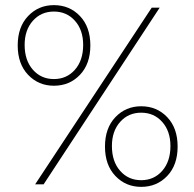

<svg xmlns="http://www.w3.org/2000/svg" viewBox="-20 -718 754 748"><path d="M190 -698Q130 -698 89.5 -655.5Q49 -613 49 -541Q49 -469 89.5 -426.5Q130 -384 190 -384Q251 -384 291.5 -426.5Q332 -469 332 -541Q332 -613 291.5 -655.5Q251 -698 190 -698ZM117 0 571 -688H602L150 0ZM304 -543Q304 -483 272 -446.5Q240 -410 190 -410Q140 -410 108 -446.5Q76 -483 76 -543Q76 -601 108 -637Q140 -673 190 -673Q240 -673 272 -637Q304 -601 304 -543ZM530 -304Q470 -304 429.5 -261.5Q389 -219 389 -147Q389 -75 429.5 -32.5Q470 10 530 10Q591 10 631.5 -32.5Q672 -75 672 -147Q672 -219 631.5 -261.5Q591 -304 530 -304ZM416 -149Q416 -207 448 -243Q480 -279 530 -279Q580 -279 612 -243Q644 -207 644 -149Q644 -89 612 -52.5Q580 -16 530 -16Q480 -16 448 -52.5Q416 -89 416 -149Z"/></svg>

Font: Roundo ExtraLight
Style: Regular
Weight: 250
Designer: Namrata Goyal (Gurmukhi), Shiva Nallaperumal (Latin)
Foundry: Indian Type Foundry
Version: Version 1.000;PS 1.0;hotconv 1.0.88;makeotf.lib2.5.647800